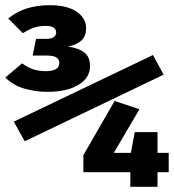

<svg xmlns="http://www.w3.org/2000/svg" viewBox="-34 -718 668 738"><path d="M61 -175 19 -250.5 554 -506.5 595 -431ZM157 -698Q224.5 -698 260.8 -673Q297 -648 297 -609Q297 -580 279.8 -563.2Q262.5 -546.5 227.5 -539Q270.5 -532.5 291.2 -515.5Q312 -498.5 312 -464Q312 -418.5 267.5 -391.8Q223 -365 147 -365Q102 -365 59.2 -377.5Q16.5 -390 -13.5 -420L51 -474.5Q73.5 -458 94.8 -451.2Q116 -444.5 143 -444.5Q168 -444.5 181 -452.5Q194 -460.5 194 -476Q194 -489 183.2 -496.8Q172.5 -504.5 144.5 -504.5H91.5L104.5 -568.5H144Q162.5 -568.5 172.2 -575.2Q182 -582 182 -592Q182 -618.5 143.5 -618.5Q118.5 -618.5 98.8 -612.5Q79 -606.5 54 -590.5L-2.5 -647Q30.5 -673.5 70 -685.8Q109.5 -698 157 -698ZM571.5 -56V0H467V-56H286.5V-121.5L406.5 -330L502 -298L403.5 -130.5H469L484 -210H571.5V-130.5H614.5V-56Z"/></svg>

Font: Fira Code Light
Style: Bold
Weight: 700
Monospace: yes
Version: Version 5.002